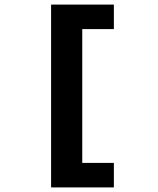

<svg xmlns="http://www.w3.org/2000/svg" viewBox="-20 -720 690 838"><path d="M203 98V-700H339V98ZM249 98V-9H477V98ZM249 -593V-700H477V-593Z"/></svg>

Font: Azeret Mono SemiBold
Style: Regular
Weight: 600
Designer: Martin Vácha
Foundry: Displaay
Version: Version 1.002